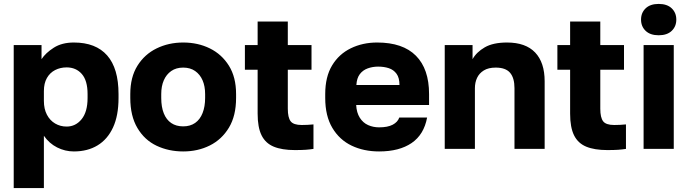

<svg xmlns="http://www.w3.org/2000/svg" viewBox="-20 -760 3519 980"><path d="M50 200V-530H192V-458Q213 -490 254.5 -516.5Q296 -543 357 -543Q469 -543 527 -477Q585 -411 585 -280V-260Q585 -170 557 -109.5Q529 -49 478 -18Q427 13 357 13Q312 13 271.5 -7.5Q231 -28 204 -67V200ZM320 -114Q366 -114 396.5 -151.5Q427 -189 427 -260V-280Q427 -349 397.5 -382.5Q368 -416 320 -416Q288 -416 261.5 -402.5Q235 -389 219.5 -362Q204 -335 204 -295V-245Q204 -204 219.5 -174.5Q235 -145 261.5 -129.5Q288 -114 320 -114Z M915 13Q841 13 779.5 -16Q718 -45 681.5 -106.5Q645 -168 645 -260V-280Q645 -366 681.5 -424.5Q718 -483 779.5 -513Q841 -543 915 -543Q990 -543 1051 -513Q1112 -483 1148.5 -424.5Q1185 -366 1185 -280V-260Q1185 -169 1148.5 -108.5Q1112 -48 1051 -17.5Q990 13 915 13ZM915 -115Q951 -115 976 -132.5Q1001 -150 1014 -183Q1027 -216 1027 -260V-280Q1027 -320 1014 -350Q1001 -380 976 -397.5Q951 -415 915 -415Q879 -415 854 -397.5Q829 -380 816 -350Q803 -320 803 -280V-260Q803 -214 816 -181.5Q829 -149 854 -132Q879 -115 915 -115Z M1485 6Q1419 6 1377 -11.5Q1335 -29 1315 -69.5Q1295 -110 1295 -180V-404H1230V-530H1295V-650H1449V-530H1570V-404H1449V-205Q1449 -160 1463.5 -141Q1478 -122 1520 -122Q1550 -122 1580 -125V0Q1561 3 1540 4.5Q1519 6 1485 6Z M1915 13Q1837 13 1775 -16.5Q1713 -46 1676.5 -107Q1640 -168 1640 -260V-280Q1640 -368 1675 -426Q1710 -484 1770.5 -513.5Q1831 -543 1905 -543Q2036 -543 2103 -475.5Q2170 -408 2170 -280V-224H1798Q1800 -185 1816.5 -159Q1833 -133 1859 -121.5Q1885 -110 1915 -110Q1959 -110 1984.5 -123.5Q2010 -137 2018 -160H2160Q2144 -73 2081 -30Q2018 13 1915 13ZM1910 -420Q1882 -420 1857 -411Q1832 -402 1816.5 -381.5Q1801 -361 1799 -326H2019Q2019 -363 2004 -383.5Q1989 -404 1964.5 -412Q1940 -420 1910 -420Z M2250 0V-530H2392V-458Q2412 -494 2454.5 -518.5Q2497 -543 2568 -543Q2663 -543 2711.5 -492Q2760 -441 2760 -345V0H2606V-310Q2606 -362 2583.5 -388.5Q2561 -415 2510 -415Q2473 -415 2449.5 -400.5Q2426 -386 2415 -362.5Q2404 -339 2404 -310V0Z M3080 6Q3014 6 2972 -11.5Q2930 -29 2910 -69.5Q2890 -110 2890 -180V-404H2825V-530H2890V-650H3044V-530H3165V-404H3044V-205Q3044 -160 3058.5 -141Q3073 -122 3115 -122Q3145 -122 3175 -125V0Q3156 3 3135 4.5Q3114 6 3080 6Z M3265 0V-530H3419V0ZM3342 -580Q3299 -580 3275.5 -602.5Q3252 -625 3252 -660Q3252 -695 3275.5 -717.5Q3299 -740 3342 -740Q3385 -740 3408.5 -717.5Q3432 -695 3432 -660Q3432 -625 3408.5 -602.5Q3385 -580 3342 -580Z"/></svg>

Font: Golos Text
Style: Bold
Weight: 700
Designer: A.Korolkova, Vitaly Kuzmin
Foundry: ParaType Ltd
Version: Version 2.004